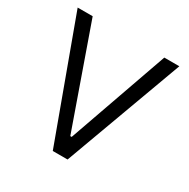

<svg xmlns="http://www.w3.org/2000/svg" viewBox="-164 -875 1004 1022"><g transform="rotate(30 338.0 -363.5)"><path d="M333.8 -115.1H342.3L558.2 -727.3H650.6L383.5 0H292.6L25.6 -727.3H117.9Z"/></g></svg>

Font: Fast_Sans
Style: Regular
Weight: 400
Designer: Rasmus Andersson
Foundry: rsms
Version: Version 3.018;git-588b23468